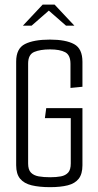

<svg xmlns="http://www.w3.org/2000/svg" viewBox="-20 -793 417 817"><path d="M193.2 3.4Q147.4 3.4 114.9 -4.4Q82.5 -12.2 65.6 -32.5Q48.8 -52.8 48.8 -89.8V-531Q48.8 -586.8 86.3 -605.6Q123.8 -624.5 192.5 -624.5Q259.8 -624.5 295.3 -605.2Q330.8 -586 330.8 -530V-423.8L279.9 -418.8V-521.3Q279.9 -558.8 257.4 -570.8Q234.9 -582.8 193 -582.8Q151.4 -582.8 125.5 -571.9Q99.7 -561 99.7 -522.3V-97.2Q99.7 -70.9 111.6 -58.6Q123.5 -46.3 144.6 -42.5Q165.8 -38.8 193.5 -38.8Q219.6 -38.8 239.2 -42.5Q258.8 -46.3 270 -58.6Q281.1 -70.9 281.1 -97.2V-290.2H171L176.7 -333H330.8V-89.8Q330.8 -52.8 315 -32.5Q299.1 -12.2 268.3 -4.4Q237.5 3.4 193.2 3.4ZM77.4 -683.8 161.6 -773.5H212.2L296.5 -683.8H260.9L187.7 -747.8L114.5 -683.8Z"/></svg>

Font: Smooch Sans Thin
Style: Regular
Weight: 100
Designer: Robert E. Leuschke
Foundry: Robert E. Leuschke
Version: Version 1.010